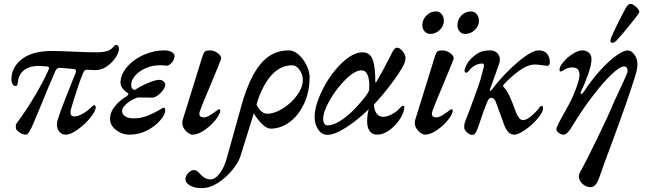

<svg xmlns="http://www.w3.org/2000/svg" viewBox="-20 -681 3340 991"><path d="M62 -21V-39Q117 -113 163 -191.5Q209 -270 231 -322Q233 -326 233 -329Q233 -337 224 -338L193 -340Q140 -344 108 -321.5Q76 -299 72 -256Q71 -247 68.5 -242Q66 -237 59 -237Q51 -237 45 -247Q39 -257 39 -271Q39 -334 93 -376Q147 -418 250 -418Q287 -418 371 -414Q392 -413 420 -412Q448 -411 480 -411Q527 -411 548 -424Q555 -428 564.5 -438.5Q574 -449 577 -449Q594 -449 594 -430Q594 -410 576.5 -383.5Q559 -357 531 -338Q503 -319 473 -319Q460 -319 452 -320L428 -321Q415 -321 410 -306Q388 -258 347 -120Q344 -110 344 -101Q344 -80 363 -80Q382 -80 407 -94Q432 -108 454 -130Q462 -138 464 -138Q474 -138 474 -127Q474 -107 446 -73Q418 -39 381.5 -12.5Q345 14 319 14Q300 14 287 -0.5Q274 -15 274 -38Q274 -50 277 -60Q286 -92 315.5 -167Q345 -242 351 -257L371 -306Q372 -309 372 -314Q372 -323 362 -325L289 -331H287Q274 -331 266 -315Q224 -219 196 -148Q153 -44 145 -27Q126 14 114 14Q96 14 78.5 1Q61 -12 62 -21Z M548 -67Q548 -102 573.5 -133Q599 -164 632 -183Q650 -195 638 -202Q623 -211 612.5 -225Q602 -239 602 -254Q602 -295 634.5 -334Q667 -373 719.5 -397Q772 -421 830 -421Q851 -421 866 -412.5Q881 -404 881 -392Q881 -375 867.5 -358.5Q854 -342 840 -342Q834 -342 822 -343.5Q810 -345 803 -344Q765 -344 731.5 -329Q698 -314 677.5 -290.5Q657 -267 657 -243Q657 -231 662.5 -224Q668 -217 677 -217Q699 -233 740 -251Q781 -269 803 -269Q816 -269 824.5 -260.5Q833 -252 833 -244Q833 -232 821.5 -216Q810 -200 794 -188.5Q778 -177 766 -177Q716 -177 691 -178Q660 -168 635 -147Q610 -126 610 -108Q610 -92 625.5 -81Q641 -70 669 -70Q707 -70 741 -83.5Q775 -97 798 -111Q821 -125 823 -125Q833 -125 833 -111Q833 -91 808 -61Q783 -31 740.5 -8.5Q698 14 649 14Q610 14 579 -10Q548 -34 548 -67Z M921 -47Q921 -57 923 -62L1027 -397Q1032 -411 1039 -416Q1046 -421 1063 -421Q1085 -421 1105 -406Q1125 -391 1121 -376Q1115 -358 1073 -258Q1020 -133 1012 -108Q1009 -99 1009 -94Q1009 -75 1033 -75Q1051 -75 1087 -102Q1096 -108 1101 -112Q1106 -116 1108 -117Q1117 -117 1117 -110Q1117 -108 1115 -100Q1108 -79 1084 -52Q1060 -25 1029.5 -5.5Q999 14 973 14Q964 14 951.5 5.5Q939 -3 930 -17Q921 -31 921 -47Z M1578 -284Q1578 -207 1549.5 -146Q1521 -85 1475 -51Q1429 -17 1377 -17Q1357 -17 1333 -40.5Q1309 -64 1290 -96L1221 125Q1211 157 1179.5 196Q1148 235 1105.5 262.5Q1063 290 1021 290Q983 290 960 276Q937 262 937 244Q937 227 951.5 212Q966 197 980 197Q991 197 998 202.5Q1005 208 1017 221Q1039 245 1065 245Q1091 245 1114.5 213.5Q1138 182 1151 134L1227 -139Q1267 -281 1325 -351Q1383 -421 1470 -421Q1497 -421 1522 -398.5Q1547 -376 1562.5 -343.5Q1578 -311 1578 -284ZM1543 -268Q1543 -296 1526.5 -320Q1510 -344 1488 -344Q1375 -344 1311 -165L1304 -141Q1328 -94 1358 -94Q1397 -94 1440.5 -121.5Q1484 -149 1513.5 -189.5Q1543 -230 1543 -268Z M1604 -76Q1604 -136 1644 -216.5Q1684 -297 1742.5 -354Q1801 -411 1851 -411Q1892 -411 1905 -369Q1918 -327 1917 -259Q1917 -255 1919 -255Q1921 -255 1923 -259Q1957 -317 1994 -390L2005 -412Q2018 -435 2029 -435Q2043 -435 2058 -416.5Q2073 -398 2073 -381Q2073 -373 2071 -365Q2064 -338 2017 -272Q1970 -206 1910 -141Q1912 -109 1925 -93.5Q1938 -78 1958 -78Q1977 -78 2002 -91Q2027 -104 2042 -121Q2054 -135 2059 -135Q2067 -135 2067 -129Q2067 -103 2045.5 -68.5Q2024 -34 1991 -10Q1958 14 1928 14Q1901 14 1888 -4.5Q1875 -23 1875 -54Q1875 -87 1883 -117Q1828 -63 1768 -24Q1708 15 1670 15Q1641 15 1622.5 -12.5Q1604 -40 1604 -76ZM1849 -162Q1874 -190 1885 -214Q1886 -223 1886 -240Q1886 -276 1876 -297Q1866 -318 1846 -318Q1812 -318 1765 -272Q1718 -226 1683 -165.5Q1648 -105 1648 -68Q1648 -52 1654 -43Q1660 -34 1670 -34Q1706 -34 1754 -69Q1802 -104 1849 -162Z M2121 -47Q2121 -57 2123 -62L2227 -397Q2232 -411 2239 -416Q2246 -421 2263 -421Q2285 -421 2305 -406Q2325 -391 2321 -376Q2315 -358 2273 -258Q2220 -133 2212 -108Q2209 -99 2209 -94Q2209 -75 2233 -75Q2251 -75 2287 -102Q2296 -108 2301 -112Q2306 -116 2308 -117Q2317 -117 2317 -110Q2317 -108 2315 -100Q2308 -79 2284 -52Q2260 -25 2229.5 -5.5Q2199 14 2173 14Q2164 14 2151.5 5.5Q2139 -3 2130 -17Q2121 -31 2121 -47ZM2160 -551Q2160 -580 2181 -601Q2202 -622 2230 -622Q2248 -622 2259.5 -608Q2271 -594 2271 -574Q2271 -547 2250 -526.5Q2229 -506 2201 -506Q2183 -506 2171.5 -519Q2160 -532 2160 -551ZM2341 -551Q2341 -580 2361.5 -601Q2382 -622 2410 -622Q2429 -622 2440.5 -608Q2452 -594 2452 -574Q2452 -547 2431 -526.5Q2410 -506 2381 -506Q2363 -506 2352 -519Q2341 -532 2341 -551Z M2376 -23Q2376 -37 2377 -41.5Q2378 -46 2384 -62Q2398 -100 2406 -119Q2433 -192 2447.5 -232.5Q2462 -273 2472 -316Q2478 -334 2478 -344Q2478 -353 2469 -353Q2452 -353 2434 -344.5Q2416 -336 2395 -310Q2392 -306 2386 -306Q2378 -306 2378 -315Q2377 -324 2385.5 -341.5Q2394 -359 2403 -369Q2425 -394 2449 -407.5Q2473 -421 2508 -421Q2532 -421 2546 -407.5Q2560 -394 2560 -373Q2560 -362 2556 -351L2510 -222Q2508 -216 2508 -215Q2508 -212 2510 -212Q2514 -212 2519 -219Q2580 -299 2652 -360Q2724 -421 2760 -421Q2789 -421 2803.5 -403.5Q2818 -386 2818 -360Q2818 -352 2815 -346.5Q2812 -341 2806 -341Q2800 -341 2774 -345Q2767 -346 2758.5 -347Q2750 -348 2741 -348Q2704 -348 2660.5 -316.5Q2617 -285 2581 -246Q2577 -241 2576.5 -238.5Q2576 -236 2579 -233Q2597 -213 2609 -187Q2621 -161 2630 -136.5Q2639 -112 2642 -104Q2649 -85 2658.5 -73Q2668 -61 2679 -61Q2709 -61 2758 -118Q2761 -122 2766 -128.5Q2771 -135 2775 -135Q2778 -135 2780.5 -131.5Q2783 -128 2783 -122Q2783 -102 2755 -69Q2727 -36 2691 -11Q2655 14 2635 14Q2617 14 2604 1Q2591 -12 2581 -40L2544 -142Q2537 -162 2531 -169Q2525 -176 2514 -176Q2503 -176 2494 -153Q2473 -102 2460 -60L2445 -17Q2438 1 2432 8Q2426 15 2416 15Q2404 15 2390 2Q2376 -11 2376 -23Z M2968 231Q2968 222 2970.5 215.5Q2973 209 2978 200Q2983 191 2987 184Q3008 146 3066 26.5Q3124 -93 3141 -136Q3146 -148 3154 -165Q3162 -182 3172 -204Q3218 -301 3219 -311Q3221 -338 3200 -338Q3180 -338 3137.5 -298Q3095 -258 3041.5 -188.5Q2988 -119 2938 -37Q2909 14 2890 14Q2875 14 2861.5 3Q2848 -8 2853 -22Q2861 -43 2886 -87Q2900 -111 2906 -123Q2930 -164 2950.5 -217Q2971 -270 2971 -294Q2971 -333 2935 -333Q2912 -333 2895 -322.5Q2878 -312 2876 -312Q2871 -312 2869.5 -314Q2868 -316 2868 -322Q2868 -338 2888 -361.5Q2908 -385 2936 -403Q2964 -421 2986 -421Q3006 -421 3019.5 -409Q3033 -397 3033 -376Q3033 -347 3016.5 -300Q3000 -253 2977 -204Q2976 -200 2977 -198Q2978 -196 2980 -196Q2986 -196 2993 -207Q3036 -272 3081 -321Q3126 -370 3163 -395.5Q3200 -421 3220 -421Q3238 -421 3254 -399.5Q3270 -378 3270 -351Q3270 -323 3258 -287Q3223 -173 3145 38Q3097 166 3075 230Q3057 285 3029 285Q3005 285 2986.5 268Q2968 251 2968 231ZM3131 -471Q3131 -477 3132 -479Q3137 -496 3163.5 -549.5Q3190 -603 3209 -638Q3216 -650 3221.5 -655.5Q3227 -661 3235 -661Q3246 -661 3263 -645.5Q3280 -630 3280 -619Q3280 -613 3235.5 -558Q3191 -503 3166 -476Q3152 -460 3140 -460Q3131 -460 3131 -471Z"/></svg>

Font: EB Garamond Medium
Style: Italic
Weight: 500
Italic angle: -17.2°
Designer: Georg Duffner and Octavio Pardo
Foundry: Georg Duffner
Version: Version 1.000